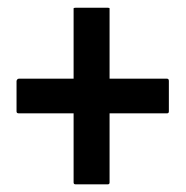

<svg xmlns="http://www.w3.org/2000/svg" viewBox="-20 -606 482 498"><path d="M259.8 -127.9H175.8Q170.9 -127.9 170.9 -132.8V-312H28.8Q22.9 -312 22.9 -316.9V-396Q22.9 -397 24.4 -399.4Q25.9 -401.9 28.8 -401.9H170.9V-584Q170.9 -585.9 175.8 -585.9H259.8Q264.2 -585.9 264.2 -584V-401.9H413.1Q418 -401.9 418 -396V-316.9Q418 -312 413.1 -312H264.2V-132.8Q264.2 -127.9 259.8 -127.9Z"/></svg>

Font: Koulen
Style: Regular
Weight: 400
Designer: Danh Hong
Version: Version 8.000; ttfautohint (v1.8.3)